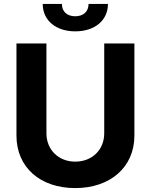

<svg xmlns="http://www.w3.org/2000/svg" viewBox="-20 -950 769 980"><path d="M512 -728V-270C512 -185 450 -125 364 -125C279 -125 217 -185 217 -270V-728H64V-258C64 -96 185 10 364 10C542 10 666 -96 666 -258V-728ZM198 -930C198 -846 265 -790 364 -790C464 -790 531 -846 531 -930H432C432 -891 406 -867 364 -867C322 -867 296 -891 296 -930Z"/></svg>

Font: Wafeq
Style: Bold
Weight: 700
Designer: Rasmus Andersson & Azza Alameddine
Foundry: Google & TypeTogether
Version: Version 3.000;FEAKit 1.0